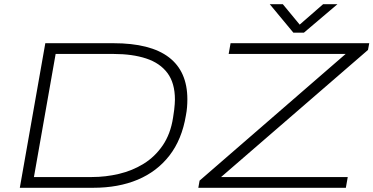

<svg xmlns="http://www.w3.org/2000/svg" viewBox="-20 -891 1772 911"><path d="M74 0 195 -686H518Q694 -686 781.5 -619Q869 -552 869 -420Q869 -402 867.5 -382.5Q866 -363 862 -343Q843 -229 784 -153Q725 -77 633.5 -38.5Q542 0 422 0ZM141 -51H416Q481 -51 544.5 -66Q608 -81 661.5 -114Q715 -147 752 -201Q789 -255 801 -332Q805 -355 806.5 -370Q808 -385 809 -396.5Q810 -408 810 -418Q810 -497 774.5 -544.5Q739 -592 673.5 -613.5Q608 -635 519 -635H244ZM921 0 927 -34 1620 -635H1065L1074 -686H1732L1726 -654L1029 -51H1630L1621 0ZM1581 -871 1422 -736H1372L1260 -871H1322L1412 -762H1388L1513 -871Z"/></svg>

Font: Archivo Expanded Thin
Style: Italic
Weight: 250
Width: 7
Italic angle: -10°
Designer: Hector Gatti
Foundry: Omnibus-Type
Version: Version 2.001